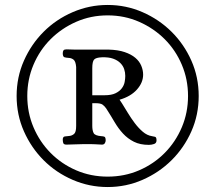

<svg xmlns="http://www.w3.org/2000/svg" viewBox="-20 -703 868 774"><path d="M472 -286Q482 -270 495 -248.5Q508 -227 523 -207Q538 -187 555.5 -172Q573 -157 593 -154Q599 -153 605 -151.5Q611 -150 611 -137Q611 -126 601 -122.5Q591 -119 580 -119Q545 -119 520 -131.5Q495 -144 476 -164.5Q457 -185 441.5 -211.5Q426 -238 408 -266Q401 -276 393 -281.5Q385 -287 365 -287H352V-196Q352 -177 357.5 -166.5Q363 -156 389 -154Q395 -154 400.5 -152Q406 -150 406 -137Q406 -131 402.5 -125.5Q399 -120 391 -120Q374 -121 362.5 -121.5Q351 -122 346 -122H317Q298 -122 281 -121Q264 -120 248 -120Q237 -120 235 -126.5Q233 -133 233 -140Q233 -152 241.5 -153Q250 -154 260 -155Q270 -156 278.5 -163Q287 -170 287 -195V-202V-433Q285 -456 276.5 -462.5Q268 -469 258 -469.5Q248 -470 240.5 -472Q233 -474 233 -488Q233 -496 236 -500Q239 -504 248 -504Q267 -503 283.5 -503Q300 -503 318 -503H419Q456 -502 482.5 -493Q509 -484 525.5 -470Q542 -456 549.5 -438Q557 -420 557 -402Q557 -370 532 -342Q507 -314 462 -301ZM390 -472Q367 -471 359.5 -463Q352 -455 352 -428V-319H401Q429 -319 445.5 -327Q462 -335 471 -347Q480 -359 482.5 -372.5Q485 -386 485 -397Q485 -411 480.5 -424.5Q476 -438 465 -449Q454 -460 436 -466.5Q418 -473 390 -472ZM47 -316Q47 -392 76.5 -458.5Q106 -525 156 -575Q206 -625 273 -654Q340 -683 414 -683Q488 -683 554.5 -654Q621 -625 671.5 -575Q722 -525 751.5 -458.5Q781 -392 781 -316Q781 -240 751.5 -173.5Q722 -107 671.5 -57Q621 -7 554.5 22Q488 51 414 51Q340 51 273 22Q206 -7 156 -57Q106 -107 76.5 -173.5Q47 -240 47 -316ZM90 -316Q90 -249 115 -190Q140 -131 184 -86.5Q228 -42 287 -16.5Q346 9 414 9Q482 9 541 -16.5Q600 -42 644 -86.5Q688 -131 713 -190Q738 -249 738 -316Q738 -383 713 -442Q688 -501 644 -545Q600 -589 541 -615Q482 -641 414 -641Q346 -641 287 -615Q228 -589 184 -545Q140 -501 115 -442Q90 -383 90 -316Z"/></svg>

Font: Alice
Style: Regular
Weight: 400
Designer: Cyreal (www.cyreal.org)
Foundry: Cyreal (www.cyreal.org)
Version: Version 1.010